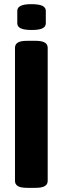

<svg xmlns="http://www.w3.org/2000/svg" viewBox="-20 -899 302 922"><path d="M110 3Q79 3 65.5 -5.5Q52 -14 52 -30V-670Q52 -686 65.5 -694.5Q79 -703 110 -703H152Q209 -703 209 -670V-30Q209 3 152 3ZM133 -755Q96 -755 79.5 -763Q63 -771 63 -787V-847Q63 -863 79.5 -871Q96 -879 130 -879Q167 -879 183.5 -871Q200 -863 200 -847V-787Q200 -771 184 -763Q168 -755 133 -755Z"/></svg>

Font: Asap Condensed VF Beta
Style: Regular
Weight: 400
Designer: Pablo Cosgaya
Foundry: Omnibus-Type
Version: Version 1.008